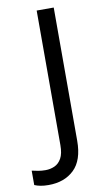

<svg xmlns="http://www.w3.org/2000/svg" viewBox="-177 -761 549 998"><g transform="rotate(-10 97.5 -262.0)"><path d="M-4 190Q-28 190 -46 186.5Q-64 183 -78 177V101Q-62 105 -44 108Q-26 111 -6 111Q19 111 41.5 101Q64 91 78 66Q92 41 92 -4V-714H182V-11Q182 92 131 141Q80 190 -4 190Z"/></g></svg>

Font: Noto Sans Avestan
Style: Regular
Weight: 400
Designer: Monotype Design Team
Foundry: Monotype Imaging Inc.
Version: Version 2.003; ttfautohint (v1.8.4.7-5d5b)